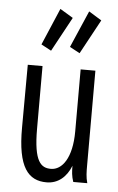

<svg xmlns="http://www.w3.org/2000/svg" viewBox="-52 -731 478 778"><g transform="rotate(5 187.5 -341.5)"><path d="M255 -522 331 -662 279 -694 214 -544ZM139 -522 215 -662 162 -694 98 -544ZM167 11C214 11 248 -19 266 -65C266 -42 267 -23 275 0H332C325 -24 325 -47 325 -71V-457H265V-205C265 -96 225 -45 180 -45C140 -45 110 -67 110 -202V-457H50L49 -202C48 -39 93 11 167 11Z"/></g></svg>

Font: Inconsolata Condensed Thin
Style: Regular
Weight: 100
Width: 3
Monospace: yes
Designer: Raph Levien, Cyreal, Brenton Simpson
Foundry: Raph Levien, Cyreal, Google
Version: Version 3.100